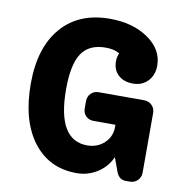

<svg xmlns="http://www.w3.org/2000/svg" viewBox="-80 -788 855 876"><g transform="rotate(10 347.0 -350.0)"><path d="M578 -371Q599 -371 613.5 -356.5Q628 -342 628 -321V-44Q628 -23 613.5 -8.5Q599 6 578 6H558Q528 6 515 -27L491 -92Q471 -46 427.5 -18Q384 10 331 10Q203 10 129 -88Q55 -186 55 -356Q55 -523 135.5 -616.5Q216 -710 360 -710Q467 -710 538 -660.5Q609 -611 609 -537Q609 -493 582.5 -465Q556 -437 514 -437Q471 -437 445.5 -460.5Q420 -484 420 -523Q420 -543 428 -562Q404 -577 363 -577Q287 -577 252.5 -525.5Q218 -474 218 -359Q218 -123 357 -123Q404 -123 436 -153Q468 -183 468 -228V-238H367Q345 -238 331 -252Q317 -266 317 -287V-321Q317 -342 331 -356.5Q345 -371 367 -371Z"/></g></svg>

Font: Solway ExtraBold
Style: Regular
Weight: 800
Designer: Mariya V. Pigoulevskaya
Foundry: The Northern Block Ltd.
Version: Version 1.000;hotconv 1.0.109;makeotfexe 2.5.65596